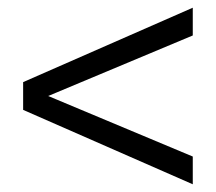

<svg xmlns="http://www.w3.org/2000/svg" viewBox="-20 -551 560 498"><path d="M40 -266V-338L480 -531V-459L105 -302L480 -145V-73Z"/></svg>

Font: Thasadith
Style: Bold
Weight: 700
Designer: Cadson Demak Co.,Ltd.
Foundry: Cadson Demak Co.,Ltd.
Version: Version 1.000; ttfautohint (v1.6)